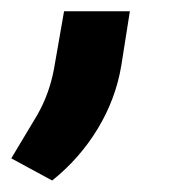

<svg xmlns="http://www.w3.org/2000/svg" viewBox="-77 -140 334 339"><path d="M152.3 -120.1 137.2 -24.4Q127.4 34.7 95.5 87.4Q63.5 140.1 15.1 178.7L-57.1 139.6L-11.2 63Q9.8 26.4 18.1 -17.1L36.1 -120.1Z"/></svg>

Font: Mardoto
Style: Bold Italic
Weight: 700
Italic angle: -12°
Designer: Christian Robertson, Vahan Hovhannisyan
Foundry: Google
Version: Version 1.000